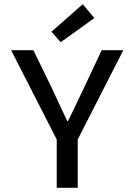

<svg xmlns="http://www.w3.org/2000/svg" viewBox="-20 -894 640 914"><path d="M250 0V-230L33 -655H139L229 -470Q247 -432 264 -394.5Q281 -357 300 -318H304Q323 -357 341 -394.5Q359 -432 377 -470L464 -655H567L350 -230V0ZM269 -693 225 -743 374 -874 429 -808Z"/></svg>

Font: Source Code Pro Medium
Style: Regular
Weight: 500
Monospace: yes
Designer: Paul D. Hunt, Teo Tuominen
Foundry: Adobe Systems Incorporated
Version: Version 2.030;PS 1.000;hotconv 16.6.51;makeotf.lib2.5.65220